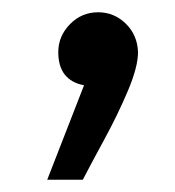

<svg xmlns="http://www.w3.org/2000/svg" viewBox="-20 -138 285 313"><path d="M115 155Q129 128 150.5 88.5Q172 49 188.5 10Q205 -29 205 -53Q204 -81 185 -99.5Q166 -118 140 -118Q113 -118 94 -98.5Q75 -79 75 -53Q75 -7 117 1L57 155Z"/></svg>

Font: Noto Sans Arabic Condensed
Style: Regular
Weight: 400
Width: 3
Designer: Nadine Chahine
Foundry: Monotype Imaging Inc.
Version: 1.001